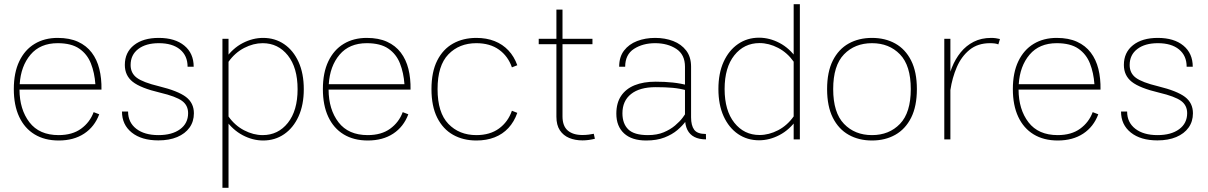

<svg xmlns="http://www.w3.org/2000/svg" viewBox="-20 -670 5807 923"><path d="M73.7 -239.3H467.8Q468.8 -293 457.5 -338.4Q446.3 -383.8 420.9 -417.2Q395.5 -450.7 355 -469.2Q314.5 -487.8 257.3 -487.8Q193.8 -487.8 146.5 -459.2Q99.1 -430.7 72.8 -375.7Q46.4 -320.8 46.4 -241.7Q46.4 -163.6 72.3 -108.4Q98.1 -53.2 146.5 -23.9Q194.8 5.4 262.2 5.4Q334.5 5.4 384.5 -27.6Q434.6 -60.5 457 -120.6L430.2 -130.9Q412.1 -82 369.9 -51.3Q327.6 -20.5 261.7 -20.5Q168.9 -20.5 121.6 -82Q74.2 -143.6 73.7 -239.3ZM74.7 -265.1Q80.1 -352.1 126.7 -407.2Q173.3 -462.4 257.3 -462.4Q323.2 -462.4 361.3 -436Q399.4 -409.7 417 -365Q434.6 -320.3 438.5 -265.1Z M743.2 -487.8Q668 -487.8 624 -452.9Q580.1 -418 580.1 -357.9Q580.1 -306.6 618.2 -276.6Q656.2 -246.6 749.5 -224.6Q825.7 -206.5 855 -185.1Q884.3 -163.6 884.3 -126Q884.3 -77.1 845.7 -48.8Q807.1 -20.5 741.7 -20.5Q674.3 -20.5 635 -51Q595.7 -81.5 595.7 -133.8H566.4Q566.4 -70.3 613.5 -32.7Q660.6 4.9 741.2 4.9Q793.5 4.9 831.8 -11.2Q870.1 -27.3 891.1 -56.6Q912.1 -85.9 912.1 -125.5Q912.1 -174.8 874 -203.9Q835.9 -232.9 744.1 -255.4Q667.5 -273.9 637.7 -296.1Q607.9 -318.4 607.9 -357.4Q607.9 -406.2 644.5 -434.3Q681.2 -462.4 743.7 -462.4Q808.6 -462.4 845.2 -432.4Q881.8 -402.3 881.8 -349.1H911.1Q911.1 -413.6 866.2 -450.7Q821.3 -487.8 743.2 -487.8Z M1049.3 -483.4V232.9H1078.6V-483.4ZM1440.4 -241.2Q1440.4 -316.9 1415.3 -372.3Q1390.1 -427.7 1345.9 -457.8Q1301.8 -487.8 1245.1 -487.8Q1194.8 -487.8 1146.7 -462.9Q1098.6 -438 1063 -387.2L1078.6 -373Q1109.4 -416.5 1153.8 -439.5Q1198.2 -462.4 1242.7 -462.4Q1316.9 -462.4 1363.8 -403.6Q1410.6 -344.7 1410.6 -241.2Q1410.6 -138.2 1363.8 -79.3Q1316.9 -20.5 1242.7 -20.5Q1198.2 -20.5 1153.8 -43.5Q1109.4 -66.4 1078.6 -109.9L1063 -95.7Q1098.6 -45.4 1146.7 -20Q1194.8 5.4 1245.1 5.4Q1301.8 5.4 1345.9 -24.9Q1390.1 -55.2 1415.3 -110.6Q1440.4 -166 1440.4 -241.2Z M1559.6 -239.3H1953.6Q1954.6 -293 1943.4 -338.4Q1932.1 -383.8 1906.7 -417.2Q1881.3 -450.7 1840.8 -469.2Q1800.3 -487.8 1743.2 -487.8Q1679.7 -487.8 1632.3 -459.2Q1585 -430.7 1558.6 -375.7Q1532.2 -320.8 1532.2 -241.7Q1532.2 -163.6 1558.1 -108.4Q1584 -53.2 1632.3 -23.9Q1680.7 5.4 1748 5.4Q1820.3 5.4 1870.4 -27.6Q1920.4 -60.5 1942.9 -120.6L1916 -130.9Q1897.9 -82 1855.7 -51.3Q1813.5 -20.5 1747.6 -20.5Q1654.8 -20.5 1607.4 -82Q1560.1 -143.6 1559.6 -239.3ZM1560.5 -265.1Q1565.9 -352.1 1612.5 -407.2Q1659.2 -462.4 1743.2 -462.4Q1809.1 -462.4 1847.2 -436Q1885.3 -409.7 1902.8 -365Q1920.4 -320.3 1924.3 -265.1Z M2270 -487.8Q2206.5 -487.8 2158 -460.7Q2109.4 -433.6 2081.8 -378.9Q2054.2 -324.2 2054.2 -241.7Q2054.2 -159.2 2081.8 -104.2Q2109.4 -49.3 2158 -22Q2206.5 5.4 2270 5.4Q2318.8 5.4 2357.7 -9.8Q2396.5 -24.9 2424.1 -54.7Q2451.7 -84.5 2466.8 -127.4L2440.9 -137.7Q2422.4 -84 2378.9 -52.2Q2335.4 -20.5 2270 -20.5Q2187.5 -20.5 2135.5 -74.5Q2083.5 -128.4 2083.5 -241.7Q2083.5 -355 2135.5 -408.7Q2187.5 -462.4 2270 -462.4Q2335.4 -462.4 2378.9 -431.2Q2422.4 -399.9 2440.9 -346.2L2466.8 -356.4Q2451.7 -398.4 2424.1 -427.7Q2396.5 -457 2357.7 -472.4Q2318.8 -487.8 2270 -487.8Z M2834.5 -26.9Q2825.7 -24.9 2810.5 -22.9Q2795.4 -21 2779.8 -21Q2734.4 -21 2709.2 -42.7Q2684.1 -64.5 2684.1 -110.8V-624H2654.8V-108.9Q2654.8 -68.8 2671.4 -43.7Q2688 -18.6 2716.3 -6.8Q2744.6 4.9 2780.3 4.9Q2795.9 4.9 2811 2.7Q2826.2 0.5 2839.8 -2.9ZM2569.8 -457.5H2828.1V-483.4H2569.8Z M3129.4 -487.8Q3082 -487.8 3042.7 -472.7Q3003.4 -457.5 2980 -427Q2956.5 -396.5 2956.5 -349.1H2985.4Q2985.4 -407.7 3027.8 -435.1Q3070.3 -462.4 3129.4 -462.4Q3189 -462.4 3231 -435.1Q3272.9 -407.7 3272.9 -349.1V-104Q3272.9 -68.8 3284.4 -45.9Q3295.9 -22.9 3318.4 -11.5Q3340.8 0 3374 0L3373.5 -25.9Q3332 -25.9 3317.1 -46.4Q3302.2 -66.9 3302.2 -106V-349.1Q3302.2 -396.5 3278.8 -427Q3255.4 -457.5 3216.3 -472.7Q3177.2 -487.8 3129.4 -487.8ZM3298.8 -122.6 3281.7 -132.8Q3275.4 -122.6 3261.7 -104.2Q3248 -85.9 3225.3 -66.7Q3202.6 -47.4 3170.4 -33.9Q3138.2 -20.5 3094.7 -20.5Q3028.3 -20.5 3000.2 -48.1Q2972.2 -75.7 2972.2 -125.5Q2972.2 -185.1 3013.7 -218Q3055.2 -251 3131.8 -251Q3179.2 -251 3213.9 -247.8Q3248.5 -244.6 3281.7 -235.4L3290.5 -258.8Q3253.4 -269 3214.6 -273.2Q3175.8 -277.3 3131.8 -277.3Q3073.2 -277.3 3031 -260.3Q2988.8 -243.2 2965.8 -209Q2942.9 -174.8 2942.9 -123.5Q2942.9 -63 2980 -28.8Q3017.1 5.4 3086.4 5.4Q3137.2 5.4 3174.3 -9Q3211.4 -23.4 3236.6 -44.9Q3261.7 -66.4 3276.9 -87.6Q3292 -108.9 3298.8 -122.6Z M3825.2 0V-649.9H3795.4V0ZM3433.6 -242.2Q3433.6 -166.5 3458.7 -111.1Q3483.9 -55.7 3528.1 -25.6Q3572.3 4.4 3628.9 4.4Q3679.2 4.4 3727.3 -20.8Q3775.4 -45.9 3811 -96.2L3795.4 -110.4Q3764.6 -66.9 3720.5 -43.9Q3676.3 -21 3631.3 -21Q3557.1 -21 3510.3 -79.8Q3463.4 -138.7 3463.4 -242.2Q3463.4 -345.7 3510.3 -404.3Q3557.1 -462.9 3631.3 -462.9Q3676.3 -462.9 3720.5 -439.9Q3764.6 -417 3795.4 -373.5L3811 -387.7Q3775.4 -438.5 3727.3 -463.6Q3679.2 -488.8 3628.9 -488.8Q3572.3 -488.8 3528.1 -458.5Q3483.9 -428.2 3458.7 -373Q3433.6 -317.9 3433.6 -242.2Z M4171.9 -462.4Q4254.4 -462.4 4306.4 -408.7Q4358.4 -355 4358.4 -241.7Q4358.4 -128.4 4306.4 -74.5Q4254.4 -20.5 4171.9 -20.5Q4089.4 -20.5 4037.4 -74.5Q3985.4 -128.4 3985.4 -241.7Q3985.4 -355 4037.4 -408.7Q4089.4 -462.4 4171.9 -462.4ZM4171.9 -487.8Q4108.4 -487.8 4059.8 -460.7Q4011.2 -433.6 3983.6 -378.9Q3956.1 -324.2 3956.1 -241.7Q3956.1 -159.2 3983.6 -104.2Q4011.2 -49.3 4059.8 -22Q4108.4 5.4 4171.9 5.4Q4235.4 5.4 4283.9 -22Q4332.5 -49.3 4360.1 -104.2Q4387.7 -159.2 4387.7 -241.7Q4387.7 -324.2 4360.1 -378.9Q4332.5 -433.6 4283.9 -460.7Q4235.4 -487.8 4171.9 -487.8Z M4519.5 -483.4V0H4548.8V-263.7V-483.4ZM4779.3 -456.5 4787.1 -482.4Q4777.8 -484.9 4767.1 -486.3Q4756.3 -487.8 4745.1 -487.8Q4697.3 -487.8 4660.9 -469.2Q4624.5 -450.7 4598.4 -418.5Q4572.3 -386.2 4556.2 -345.7Q4540 -305.2 4533.2 -261.2L4548.8 -237.3Q4557.6 -295.9 4579.6 -347.2Q4601.6 -398.4 4640.9 -430.4Q4680.2 -462.4 4739.3 -462.4Q4766.6 -462.4 4779.3 -456.5Z M4876.5 -239.3H5270.5Q5271.5 -293 5260.3 -338.4Q5249 -383.8 5223.6 -417.2Q5198.2 -450.7 5157.7 -469.2Q5117.2 -487.8 5060.1 -487.8Q4996.6 -487.8 4949.2 -459.2Q4901.9 -430.7 4875.5 -375.7Q4849.1 -320.8 4849.1 -241.7Q4849.1 -163.6 4875 -108.4Q4900.9 -53.2 4949.2 -23.9Q4997.6 5.4 5064.9 5.4Q5137.2 5.4 5187.3 -27.6Q5237.3 -60.5 5259.8 -120.6L5232.9 -130.9Q5214.8 -82 5172.6 -51.3Q5130.4 -20.5 5064.5 -20.5Q4971.7 -20.5 4924.3 -82Q4877 -143.6 4876.5 -239.3ZM4877.4 -265.1Q4882.8 -352.1 4929.4 -407.2Q4976.1 -462.4 5060.1 -462.4Q5126 -462.4 5164.1 -436Q5202.1 -409.7 5219.7 -365Q5237.3 -320.3 5241.2 -265.1Z M5545.9 -487.8Q5470.7 -487.8 5426.8 -452.9Q5382.8 -418 5382.8 -357.9Q5382.8 -306.6 5420.9 -276.6Q5459 -246.6 5552.2 -224.6Q5628.4 -206.5 5657.7 -185.1Q5687 -163.6 5687 -126Q5687 -77.1 5648.4 -48.8Q5609.9 -20.5 5544.4 -20.5Q5477.1 -20.5 5437.7 -51Q5398.4 -81.5 5398.4 -133.8H5369.1Q5369.1 -70.3 5416.3 -32.7Q5463.4 4.9 5543.9 4.9Q5596.2 4.9 5634.5 -11.2Q5672.9 -27.3 5693.8 -56.6Q5714.8 -85.9 5714.8 -125.5Q5714.8 -174.8 5676.8 -203.9Q5638.7 -232.9 5546.9 -255.4Q5470.2 -273.9 5440.4 -296.1Q5410.6 -318.4 5410.6 -357.4Q5410.6 -406.2 5447.3 -434.3Q5483.9 -462.4 5546.4 -462.4Q5611.3 -462.4 5647.9 -432.4Q5684.6 -402.3 5684.6 -349.1H5713.9Q5713.9 -413.6 5668.9 -450.7Q5624 -487.8 5545.9 -487.8Z"/></svg>

Font: Estedad-FD-VF Thin
Style: Regular
Weight: 100
Designer: Amin Abedi
Version: Version 5.0